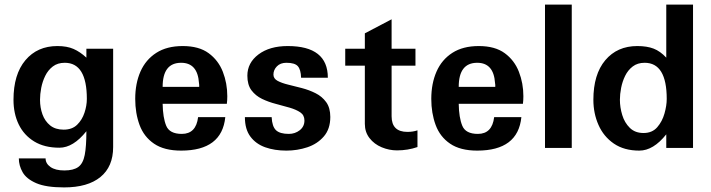

<svg xmlns="http://www.w3.org/2000/svg" viewBox="-20 -648 3113 841"><path d="M360.4 -214.8Q360.4 -185.5 350.1 -154.3Q339.8 -123 317.9 -101.6Q295.9 -80.1 258.8 -80.1Q222.7 -80.1 199.7 -98.6Q176.8 -117.2 166 -147Q155.3 -176.8 155.3 -210.9Q155.3 -235.4 160.6 -263.2Q166 -291 178.2 -315.9Q190.4 -340.8 211.4 -356.9Q232.4 -373 263.7 -373Q360.4 -373 360.4 -214.8ZM475.6 -3.9V-434.6H358.4V-395.5Q331.1 -420.9 302.2 -433.6Q273.4 -446.3 231.4 -446.3Q143.6 -446.3 91.3 -384.3Q39.1 -322.3 39.1 -210.9Q39.1 -150.4 62 -103Q85 -55.7 129.9 -28.3Q174.8 -1 240.2 -1Q300.8 -1 358.4 -73.2Q358.4 -6.8 351.1 30.8Q343.8 68.4 322.8 83.5Q301.8 98.6 261.7 98.6Q222.7 98.6 201.2 83.5Q179.7 68.4 179.7 45.9H62.5Q62.5 77.1 79.1 106.4Q95.7 135.7 138.7 154.3Q181.6 172.9 260.7 172.9Q364.3 172.9 419.9 127.4Q475.6 82 475.6 -3.9Z M852.5 -267.6H692.4Q692.4 -373 773.4 -373Q845.7 -373 851.6 -284.2Q852.5 -280.3 852.5 -276.4Q852.5 -272.5 852.5 -267.6ZM966.8 -134.8H847.7Q838.9 -61.5 776.4 -61.5Q722.7 -61.5 708 -97.2Q693.4 -132.8 692.4 -193.4H973.6Q974.6 -201.2 975.1 -209.5Q975.6 -217.8 975.6 -226.6Q975.6 -283.2 956.1 -333.5Q936.5 -383.8 894 -415Q851.6 -446.3 780.3 -446.3Q710.9 -446.3 664.6 -416.5Q618.2 -386.7 595.2 -334.5Q572.3 -282.2 572.3 -214.8Q572.3 -152.3 591.3 -100.6Q610.4 -48.8 654.8 -18.6Q699.2 11.7 773.4 11.7Q952.1 11.7 966.8 -134.8Z M1426.8 -135.7Q1426.8 -175.8 1408.7 -200.7Q1390.6 -225.6 1362.3 -239.7Q1334 -253.9 1302.2 -262.2Q1270.5 -270.5 1242.2 -277.3Q1213.9 -284.2 1195.8 -293.9Q1177.7 -303.7 1177.7 -321.3Q1177.7 -341.8 1192.9 -357.4Q1208 -373 1234.4 -373Q1271.5 -373 1284.7 -357.9Q1297.9 -342.8 1298.8 -307.6H1416Q1416 -446.3 1240.2 -446.3Q1161.1 -446.3 1112.3 -409.7Q1063.5 -373 1063.5 -316.4Q1063.5 -276.4 1081.5 -252.4Q1099.6 -228.5 1127.9 -214.8Q1156.2 -201.2 1188.5 -192.9Q1220.7 -184.6 1249 -176.3Q1277.3 -168 1295.4 -155.8Q1313.5 -143.6 1313.5 -120.1Q1313.5 -93.8 1293 -77.6Q1272.5 -61.5 1245.1 -61.5Q1206.1 -61.5 1189 -77.6Q1171.9 -93.8 1169.9 -134.8H1052.7Q1052.7 -82 1076.7 -49.8Q1100.6 -17.6 1141.6 -2.9Q1182.6 11.7 1234.4 11.7Q1282.2 11.7 1326.2 -2.9Q1370.1 -17.6 1398.4 -50.3Q1426.8 -83 1426.8 -135.7Z M1808.6 -3.9V-77.1Q1789.1 -70.3 1764.6 -70.3Q1695.3 -70.3 1695.3 -138.7V-360.4H1799.8V-434.6H1695.3V-563.5L1578.1 -502V-434.6H1492.2V-360.4H1578.1V-105.5Q1578.1 -69.3 1598.6 -43Q1619.1 -16.6 1651.9 -2.9Q1684.6 10.7 1718.8 10.7Q1766.6 10.7 1808.6 -3.9Z M2149.4 -267.6H1989.3Q1989.3 -373 2070.3 -373Q2142.6 -373 2148.4 -284.2Q2149.4 -280.3 2149.4 -276.4Q2149.4 -272.5 2149.4 -267.6ZM2263.7 -134.8H2144.5Q2135.7 -61.5 2073.2 -61.5Q2019.5 -61.5 2004.9 -97.2Q1990.2 -132.8 1989.3 -193.4H2270.5Q2271.5 -201.2 2272 -209.5Q2272.5 -217.8 2272.5 -226.6Q2272.5 -283.2 2252.9 -333.5Q2233.4 -383.8 2190.9 -415Q2148.4 -446.3 2077.1 -446.3Q2007.8 -446.3 1961.4 -416.5Q1915 -386.7 1892.1 -334.5Q1869.1 -282.2 1869.1 -214.8Q1869.1 -152.3 1888.2 -100.6Q1907.2 -48.8 1951.7 -18.6Q1996.1 11.7 2070.3 11.7Q2249 11.7 2263.7 -134.8Z M2484.4 0V-627.9H2367.2V0Z M2900.4 -214.8Q2900.4 -185.5 2890.6 -150.9Q2880.9 -116.2 2858.9 -90.8Q2836.9 -65.4 2798.8 -65.4Q2761.7 -65.4 2738.8 -87.9Q2715.8 -110.4 2705.6 -144Q2695.3 -177.7 2695.3 -210.9Q2695.3 -235.4 2700.7 -263.2Q2706.1 -291 2718.3 -315.9Q2730.5 -340.8 2751.5 -356.9Q2772.5 -373 2803.7 -373Q2900.4 -373 2900.4 -214.8ZM3015.6 0V-627.9H2898.4V-395.5Q2872.1 -423.8 2842.8 -435.1Q2813.5 -446.3 2771.5 -446.3Q2683.6 -446.3 2631.3 -384.3Q2579.1 -322.3 2579.1 -210.9Q2579.1 -151.4 2601.6 -100.6Q2624 -49.8 2668.9 -19Q2713.9 11.7 2780.3 11.7Q2841.8 11.7 2898.4 -59.6V0Z"/></svg>

Font: Namkio Khamti Book
Style: Bold
Weight: 800
Designer: Debbi Hosken
Foundry: SIL International
Version: Version 3.917